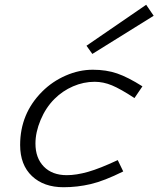

<svg xmlns="http://www.w3.org/2000/svg" viewBox="-20 -766 661 801"><path d="M340.8 -575.2 589.8 -746.1 621.1 -700.2 365.2 -541ZM375 -424.8Q328.6 -424.8 284.7 -405.8Q240.7 -386.7 207 -353Q170.9 -316.9 149.4 -265.6Q127.9 -214.4 127.9 -167Q127.9 -106.9 162.8 -71Q197.8 -35.2 258.8 -35.2Q298.3 -35.2 347.4 -49.1Q396.5 -63 471.2 -98.1L494.1 -50.8Q414.6 -11.2 358.4 2Q302.2 15.1 245.1 15.1Q162.6 15.1 113.3 -31.5Q64 -78.1 64 -161.1Q64 -292 155.8 -383.8Q198.2 -426.3 254.2 -450.7Q310.1 -475.1 367.2 -475.1Q423.3 -475.1 468.8 -459.5Q514.2 -443.8 574.2 -405.8L541 -356.9Q482.9 -395 447 -409.9Q411.1 -424.8 375 -424.8Z"/></svg>

Font: IntelOne Mono Light
Style: Italic
Weight: 300
Italic angle: -16°
Designer: Fred Shallcrass
Foundry: Frere-Jones Type LLC
Version: Version 1.200;hotconv 1.1.0;makeotfexe 2.6.0;FJTRelease1.2